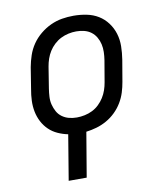

<svg xmlns="http://www.w3.org/2000/svg" viewBox="-83 -598 766 882"><g transform="rotate(-10 300.0 -156.5)"><path d="M166 215 201 4Q176 -1 153 -11.5Q130 -22 112.5 -39Q95 -56 83.5 -78Q72 -100 67 -125Q62 -150 63 -176.5Q64 -203 69 -230L85 -330Q90 -357 99 -383.5Q108 -410 124 -433.5Q140 -457 163 -476Q186 -495 212 -507Q238 -519 265 -523.5Q292 -528 319 -528Q350 -528 380 -522Q410 -516 434.5 -501Q459 -486 476.5 -462.5Q494 -439 502.5 -411Q511 -383 510.5 -352Q510 -321 505 -290L488 -190Q484 -166 476.5 -142Q469 -118 455.5 -95.5Q442 -73 423 -54.5Q404 -36 381 -23Q358 -10 333.5 -3Q309 4 285 7L250 215ZM254 -65Q272 -65 291 -69Q310 -73 327 -81.5Q344 -90 358 -103.5Q372 -117 382 -133Q392 -149 398 -166.5Q404 -184 407 -202L424 -302Q427 -321 427.5 -340Q428 -359 424 -376.5Q420 -394 411 -409.5Q402 -425 388 -435.5Q374 -446 356 -450.5Q338 -455 319 -455Q301 -455 282.5 -451Q264 -447 247 -438.5Q230 -430 215.5 -416.5Q201 -403 191 -387Q181 -371 175 -353.5Q169 -336 166 -318L150 -218Q147 -199 146 -180Q145 -161 149.5 -143.5Q154 -126 162.5 -110.5Q171 -95 185.5 -84.5Q200 -74 217.5 -69.5Q235 -65 254 -65Z"/></g></svg>

Font: Iosevka Plex Etoile
Style: Italic
Weight: 400
Italic angle: -9°
Designer: Belleve Invis
Foundry: Belleve Invis
Version: Version 25.1.1; ttfautohint (v1.8.4)